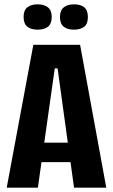

<svg xmlns="http://www.w3.org/2000/svg" viewBox="-20 -867 522 887"><path d="M11 0 134 -660H350L471 0H322L246 -551H233L155 0ZM119 -118V-208H370V-118ZM321 -730Q292 -730 274.5 -743.5Q257 -757 257 -788Q257 -819 274.5 -833Q292 -847 321 -847Q353 -847 369.5 -833Q386 -819 386 -788Q386 -757 369 -743.5Q352 -730 321 -730ZM154 -730Q124 -730 106.5 -743.5Q89 -757 89 -789Q89 -819 106 -833Q123 -847 154 -847Q184 -847 201.5 -833Q219 -819 219 -789Q219 -757 201.5 -743.5Q184 -730 154 -730Z"/></svg>

Font: Bricolage Grotesque 24pt Condensed
Style: Bold
Weight: 700
Width: 3
Designer: Mathieu Triay
Foundry: Atelier Triay
Version: Version 1.001;gftools[0.9.33.dev8+g029e19f]